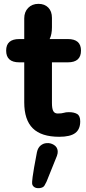

<svg xmlns="http://www.w3.org/2000/svg" viewBox="-20 -703 446 998"><path d="M288 8Q195 8 150.5 -36Q106 -80 106 -171V-379H80Q12 -379 12 -440Q12 -500 80 -500H106V-608Q106 -641 126.5 -662Q147 -683 180 -683Q212 -683 231 -663.5Q250 -644 250 -610V-561Q250 -524 238 -500H333Q401 -500 401 -440Q401 -379 333 -379H250V-168Q250 -138 257 -125.5Q264 -113 280 -113Q301 -113 311.5 -116.5Q322 -120 338 -120Q365 -120 381 -110.5Q397 -101 397 -72Q397 -31 371 -11.5Q345 8 288 8ZM184 275Q167 276 157.5 269Q148 262 147 251Q147 248 147 241Q147 234 149.5 217Q152 200 157 169Q162 138 172 88Q177 65 191 53.5Q205 42 222 41Q242 39 260 50Q278 61 280 82Q281 93 276 107L222 241Q218 249 211.5 261Q205 273 184 275Z"/></svg>

Font: Madimi One
Style: Regular
Weight: 400
Designer: Taurai Valerie Mtake, Mirko Velimirovic
Foundry: TaVaTake
Version: Version 1.000; ttfautohint (v1.8.4.7-5d5b)